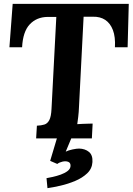

<svg xmlns="http://www.w3.org/2000/svg" viewBox="-20 -720 690 999"><path d="M650 -700 644 -474H578Q581 -528 567.5 -563.5Q554 -599 527.5 -616.5Q501 -634 463 -633H415L391 -164Q390 -137 387 -112Q384 -87 382 -74Q393 -75 409 -75.5Q425 -76 440 -76.5Q455 -77 462 -77L458 0H168L172 -66Q195 -67 211 -72Q227 -77 236.5 -95Q246 -113 248 -153L273 -632H227Q170 -631 134.5 -593Q99 -555 95 -474H29L46 -700ZM227 259 222 207Q234 205 254.5 200.5Q275 196 296 188.5Q317 181 331.5 170Q346 159 347 144Q348 127 335 122Q322 117 305 121Q288 125 278 133L241 117L279 -10H355L322 69Q336 62 357.5 57.5Q379 53 392 53Q423 54 443 70.5Q463 87 461 123Q459 158 433.5 182Q408 206 371 221.5Q334 237 295 246Q256 255 227 259Z"/></svg>

Font: Lora
Style: Italic
Weight: 400
Italic angle: -3°
Designer: Olga Karpushina, Alexei Vanyashin (Cyrillic)
Foundry: Cyreal
Version: Version 3.008